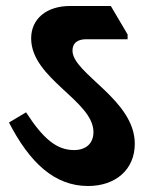

<svg xmlns="http://www.w3.org/2000/svg" viewBox="-20 -647 508 641"><path d="M274 -26C366 -26 430 -81 430 -167C430 -315 222 -401 222 -478C222 -502 237 -516 268 -516H406V-532L350 -627H214C134 -627 84 -583 84 -519C84 -384 292 -311 292 -206C292 -169 268 -146 227 -146C169 -146 124 -184 67 -272L10 -238C79 -104 162 -26 274 -26Z"/></svg>

Font: Noto Serif Devanagari SemiCondensed ExtraBold
Style: Regular
Weight: 800
Width: 4
Designer: Universal Thirst, Indian Type Foundry and the Monotype Design Team
Foundry: Monotype Imaging Inc.
Version: Version 2.004